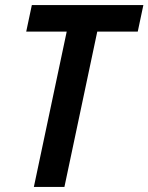

<svg xmlns="http://www.w3.org/2000/svg" viewBox="-20 -734 583 754"><path d="M113 0H233L362 -610H521L543 -714H105L83 -610H242Z"/></svg>

Font: Noto Sans SemiCondensed SemiBold
Style: Italic
Weight: 600
Width: 4
Italic angle: -12°
Designer: Monotype Design Team
Foundry: Monotype Imaging Inc.
Version: Version 2.013